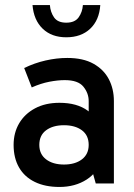

<svg xmlns="http://www.w3.org/2000/svg" viewBox="-20 -728 532 762"><path d="M216 14Q159 14 118 -6Q77 -26 55.5 -63.5Q34 -101 34 -153Q34 -201 56 -238.5Q78 -276 119 -298Q160 -320 216 -320Q286 -320 328.5 -288.5Q371 -257 388 -202H332V-327Q332 -358 311 -384Q290 -410 237 -410Q209 -410 175.5 -403.5Q142 -397 106 -381L76 -458Q117 -478 161 -488Q205 -498 247 -498Q310 -498 351 -475Q392 -452 412 -413.5Q432 -375 432 -327V0H360L335 -89L388 -104Q370 -45 324 -15.5Q278 14 216 14ZM234 -75Q278 -75 305 -95.5Q332 -116 332 -153Q332 -191 305 -211Q278 -231 234 -231Q190 -231 163 -211Q136 -191 136 -153Q136 -116 163 -95.5Q190 -75 234 -75ZM243 -580Q185 -580 149.5 -614Q114 -648 109 -708H178Q180 -680 194.5 -659Q209 -638 243 -638Q277 -638 292 -659Q307 -680 309 -708H378Q374 -648 338 -614Q302 -580 243 -580Z"/></svg>

Font: Gabarito
Style: Regular
Weight: 400
Designer: Leandro Assis / Alvaro Franca / Felipe Casaprima
Foundry: Naipe Foundry
Version: Version 1.000